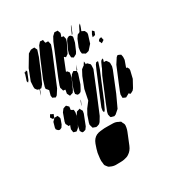

<svg xmlns="http://www.w3.org/2000/svg" viewBox="-182 -648 953 1021"><g transform="rotate(-30 295.0 -137.5)"><path d="M261 -272 234 -211 225 -197 218 -195 205 -191 201 -199 196 -209 197 -214 200 -230V-231L198 -232L187 -233L184 -245L181 -253L184 -266L198 -304L254 -440L272 -484L286 -510L302 -525L313 -524H321L324 -516L328 -506L326 -498L321 -484L328 -483L334 -482L335 -477L338 -463L333 -447L305 -390L289 -379L282 -385L280 -386L278 -382L250 -312L258 -310L266 -299L265 -291ZM243 -446 165 -259 145 -228 135 -221 125 -226 118 -229 116 -243 124 -272 117 -281 111 -287 112 -299 124 -338 169 -445 197 -505 211 -521 220 -520H229L230 -512L232 -502V-501L238 -500H249L252 -488L254 -479L252 -472ZM374 -463 392 -505 398 -515 397 -510 392 -497 382 -472ZM165 -453 128 -364 107 -318 93 -302H85L77 -281L70 -269L73 -277L82 -302L70 -306L61 -318L60 -329L62 -361L88 -428L128 -495L147 -507L158 -508H169L171 -503L177 -491L174 -481ZM436 -377 410 -348 400 -345 390 -343 382 -348 372 -354 370 -369 373 -390 391 -434 403 -452 414 -457 418 -459 433 -489 442 -498 441 -492 437 -479 432 -466 429 -459V-458L445 -450L452 -435L451 -425ZM369 -422 350 -378 343 -367 324 -357 312 -365V-374L311 -386L317 -406L338 -452L346 -463L359 -469L368 -466L376 -456L375 -448ZM469 -415 479 -433 489 -424 488 -419 482 -404 465 -400ZM44 -373 57 -413 55 -417 63 -421 61 -416 69 -425 73 -417 68 -405 55 -373 47 -363ZM491 -375 504 -378 505 -373 508 -359 491 -348 488 -356 483 -365ZM283 -215 269 -189 263 -180 251 -175 242 -176 233 -186 235 -202 244 -229 259 -266 270 -284 279 -291 286 -296 295 -291 302 -287 304 -293 318 -318 315 -311 307 -291 302 -286V-273ZM384 -252 334 -129 288 -19 271 9 263 17 252 21 243 23 235 20 224 16 220 2 218 -5 220 -16 234 -57 250 -86 276 -120 289 -184 314 -249 331 -281 348 -294H349L352 -300L360 -312L362 -299L360 -295H362H370L376 -289L384 -281L385 -273ZM472 -198 423 -77 389 -4 365 17 355 21 340 17 335 15 333 10 330 -4 333 -18 352 -66 407 -198 425 -232 428 -240 439 -264 445 -272 455 -276 454 -268 450 -256H453H464L471 -247L477 -237V-229V-215ZM413 -234 346 -72 327 -33 324 -30 322 -26V-28L318 -25L315 -35L318 -53L331 -85L395 -239L407 -266L415 -276H426L424 -267ZM539 -102 515 -58 507 -48 494 -41 489 -39 480 -47 479 -45 459 -34 449 -38 441 -42V-48V-63L446 -78L461 -115L501 -211L523 -245L532 -252L540 -249L550 -244L553 -229L552 -211L537 -169L543 -170L550 -158V-148ZM90 -81 80 -66 68 -61 59 -64 50 -74V-83L59 -115L73 -129L63 -131L55 -144L64 -159L73 -154L81 -151L79 -145L75 -135L73 -130L74 -131H88L93 -132L96 -127L101 -114L99 -106ZM165 -38 156 -22 147 -14 140 -9 133 -11 123 -14 122 -20 120 -34 125 -49 128 -56 118 -55 116 -60 109 -73 111 -86 128 -133 141 -150 152 -154 160 -156 167 -149 173 -143 171 -127 170 -124 177 -120 185 -116 186 -101 182 -80ZM231 -113 232 -119 240 -139 244 -146 242 -138ZM196 -8 185 7 171 11 164 10 156 -3 158 -11 161 -28 183 -82 195 -100 209 -104 215 -106 217 -100 224 -88 221 -72ZM180 146Q185 124 195 97Q205 70 227 59Q238 54 251.5 52.5Q265 51 277 50Q282 50 287.5 50Q293 50 298 50Q313 50 330 50.5Q347 51 360 59Q363 60 366.5 61.5Q370 63 372 65Q373 67 374 70Q375 73 376 75Q377 77 379 80Q381 83 381 85Q382 89 381.5 95.5Q381 102 380 106Q378 117 373.5 128Q369 139 365 149Q356 171 345.5 197Q335 223 314 236Q307 241 299.5 243Q292 245 284 247Q274 249 263 249Q248 250 232 249.5Q216 249 202 242Q200 241 197 240Q194 239 192 237Q190 235 188 232Q186 229 184 227Q183 225 181.5 223.5Q180 222 179 220Q178 217 177.5 213.5Q177 210 177 207Q174 193 176 177.5Q178 162 180 146Z"/></g></svg>

Font: Rubik Marker Hatch
Style: Regular
Weight: 400
Designer: Hubert and Fischer, NaN
Foundry: Hubert & Fischer, NaN
Version: Version 2.200